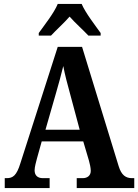

<svg xmlns="http://www.w3.org/2000/svg" viewBox="-20 -951 699 971"><path d="M176 -784V-771H238C262 -797 306 -837 332 -867C358 -837 403 -797 427 -771H489V-784C462 -822 412 -886 393 -931H272C254 -886 203 -822 176 -784ZM4 0H231V-50H197C169 -50 155 -65 155 -90C155 -107 163 -134 167 -150L191 -236H401L430 -138C434 -124 439 -102 439 -87C439 -62 421 -50 398 -50H368V0H659V-50H648C616 -50 594 -65 580 -111L395 -714H272L83 -125C64 -63 45 -50 14 -50H4ZM210 -295 264 -483C277 -527 290 -576 300 -617C308 -574 321 -525 334 -478L383 -295Z"/></svg>

Font: Noto Serif Thai Condensed
Style: Bold
Weight: 700
Width: 3
Designer: Monotype Design Team
Foundry: Monotype Imaging Inc.
Version: Version 2.002